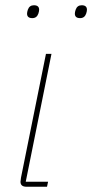

<svg xmlns="http://www.w3.org/2000/svg" viewBox="-20 -711 351 731"><path d="M103 -642Q83 -642 83 -659Q83 -665 86 -674Q92 -691 109 -691Q129 -691 129 -674Q129 -668 126 -659Q120 -642 103 -642ZM285 -642Q265 -642 265 -659Q265 -665 268 -674Q274 -691 291 -691Q311 -691 311 -674Q311 -668 308 -659Q302 -642 285 -642ZM159 0H81Q58 0 58 -19Q58 -23 60 -35L155 -506H176L78 -19H163Z"/></svg>

Font: IBM Plex Sans Thin
Style: Italic
Weight: 100
Italic angle: -11.31°
Designer: Mike Abbink, Paul van der Laan, Pieter van Rosmalen
Foundry: Bold Monday
Version: Version 3.0